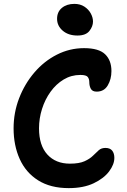

<svg xmlns="http://www.w3.org/2000/svg" viewBox="-20 -959 654 989"><path d="M334 10Q240 10 176.5 -30Q113 -70 81.5 -140Q50 -210 50 -298Q50 -379 78.5 -453Q107 -527 157 -585.5Q207 -644 273 -677.5Q339 -711 413 -711Q489 -711 521.5 -679.5Q554 -648 554 -593Q554 -551 535 -519Q516 -487 478 -487Q456 -487 448 -501.5Q440 -516 440 -536Q440 -552 432 -562.5Q424 -573 394 -573Q347 -573 308 -549.5Q269 -526 240.5 -486.5Q212 -447 196.5 -398Q181 -349 181 -298Q181 -210 224 -163Q267 -116 340 -116Q388 -116 415.5 -128.5Q443 -141 459 -157Q475 -173 488.5 -185Q502 -197 523 -197Q547 -197 558 -183Q569 -169 569 -146Q569 -112 542 -76Q515 -40 462.5 -15Q410 10 334 10ZM379 -776Q332 -776 303 -801Q274 -826 274 -862Q274 -898 299 -918.5Q324 -939 363 -939Q393 -939 414.5 -925Q436 -911 447.5 -890Q459 -869 459 -848Q459 -823 440.5 -799.5Q422 -776 379 -776Z"/></svg>

Font: Shantell Sans Normal
Style: Regular
Weight: 600
Designer: Stephen Nixon, Anya Danilova, Shantell Martin
Foundry: Arrow Type
Version: Version 1.009;[a7da0bfa3]